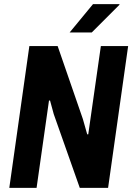

<svg xmlns="http://www.w3.org/2000/svg" viewBox="-20 -909 640 929"><path d="M25 0 122 -686H259L381 -333L402 -259H407L468 -686H600L503 0H366L240 -357L222 -423L217 -422L157 0ZM317 -752 430 -889H558V-886L424 -752Z"/></svg>

Font: Chivo Mono SemiBold
Style: Italic
Weight: 600
Italic angle: -8.05°
Monospace: yes
Version: Version 1.008